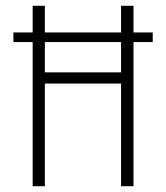

<svg xmlns="http://www.w3.org/2000/svg" viewBox="-20 -645 575 665"><path d="M93.1 0V-499.3H26.4V-532.6H93.1V-625H135.4V-532.6H399.3V-625H442.4V-532.6H509V-499.3H442.4V0H399.3V-355.6H135.4V0ZM135.4 -394.4H399.3V-499.3H135.4Z"/></svg>

Font: Afacad Flux ExtraLight
Style: Regular
Weight: 250
Designer: Kristian Moeller
Foundry: Dicotype
Version: Version 1.100